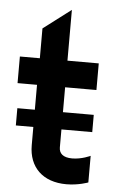

<svg xmlns="http://www.w3.org/2000/svg" viewBox="-52 -730 459 776"><g transform="rotate(5 178.0 -342.0)"><path d="M335 -380V-488H208V-694L96 -609V-488H15V-380H94V-279H23V-209H94V-135C94 -46 151 10 247 10C296 10 335 -5 335 -5V-113C335 -113 300 -96 261 -96C224 -96 208 -112 208 -136V-209H333V-279H208V-380Z"/></g></svg>

Font: FREAK Grotesk
Style: Bold
Weight: 700
Designer: La Scuola Open Source
Foundry: La Scuola Open Source
Version: Version 1.000;PS 1.0;hotconv 1.0.72;makeotf.lib2.5.5900